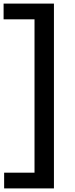

<svg xmlns="http://www.w3.org/2000/svg" viewBox="-37 -828 415 1068"><path d="M-14 220V132.5H155V-720.5H-17V-808H263V220Z"/></svg>

Font: Encode Sans SmExp Md
Style: Regular
Weight: 500
Width: 6
Designer: Multiple Designers
Foundry: Impallari Type
Version: Version 3.002; ttfautohint (v1.8.3) -l 8 -r 50 -G 200 -x 14 